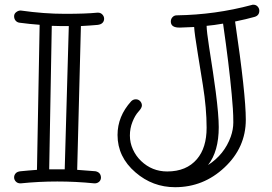

<svg xmlns="http://www.w3.org/2000/svg" viewBox="-20 -761 1140 804"><path d="M268.1 -651.9Q268.1 -651.9 232.4 -651.9Q215.3 -651.9 196.8 -652.8L186 -51.8H251ZM67.9 -716.8Q164.6 -703.1 252 -703.1Q339.4 -703.1 388.2 -708H390.1Q401.4 -708 408.7 -700.2Q416 -692.4 416 -682.4Q416 -672.4 409.2 -665.3Q402.3 -658.2 388.2 -656.7Q362.8 -654.3 318.8 -651.9L303.2 -49.8Q331.1 -47.9 379.9 -43.9Q402.8 -39.1 402.8 -16.1Q401.9 -5.4 394.3 0.7Q386.7 6.8 377 6.8H375Q219.2 -8.8 66.9 6.8H64.9Q53.7 6.8 46.4 -0.7Q39.1 -8.3 39.1 -18.1Q39.1 -27.8 45.7 -35.2Q52.2 -42.5 66.2 -43.9Q80.1 -45.4 98.4 -46.9Q116.7 -48.3 134.8 -49.8L146 -657.2Q104 -660.2 61 -666Q51.3 -667.5 45.2 -674.8Q39.1 -682.1 39.1 -692.9Q39.1 -703.6 47.9 -710.2Q56.6 -716.8 64.9 -716.8ZM914.1 -662.1Q874.5 -655.3 845.2 -652.8Q845.7 -627.9 855.5 -564.9Q865.2 -502 871.6 -460.4Q877.9 -418.9 883.3 -377.4Q896 -279.3 896 -228.5Q896 -127 851.1 -69.8Q919.4 -113.8 946.3 -188.5Q957 -218.8 957 -248.5Q957 -278.3 955.1 -306.4Q953.1 -334.5 950.2 -366.7Q939 -489.3 914.1 -662.1ZM793 -647.9Q756.8 -646 733.9 -645.5Q695.3 -644.5 695.3 -670.9Q695.3 -681.6 702.4 -689.2Q709.5 -696.8 720.2 -696.8Q881.8 -699.2 1034.2 -740.2Q1035.6 -741.2 1037.6 -741.2H1041Q1052.2 -741.2 1059.1 -733.4Q1065.9 -725.6 1065.9 -716.3Q1065.9 -696.3 1046.4 -690.4Q1012.2 -680.7 964.4 -670.9Q1009.3 -366.7 1009.3 -259.8Q1009.3 -143.1 919.9 -59.6Q832 22.9 713.4 22.9Q619.1 22.9 547.4 -39.1Q472.2 -103.5 472.2 -195.8Q472.2 -273.9 529.3 -336.9Q537.6 -345.2 548.6 -345.2Q559.6 -345.2 566.9 -337.4Q574.2 -329.6 574.2 -319.3Q574.2 -309.1 559.8 -293.5Q545.4 -277.8 534.7 -250.7Q523.9 -223.6 523.9 -193.4Q523.9 -163.1 536.6 -135.3Q549.3 -107.4 570.8 -86.9Q616.7 -43 680.2 -43Q760.7 -43 804.7 -94.7Q845.2 -142.1 845.2 -226.1Q845.2 -307.1 829.6 -404.3Q814 -501.5 808.1 -537.6Q794.4 -621.1 793 -647.9Z"/></svg>

Font: Ribeye Marrow
Style: Regular
Weight: 400
Designer: Astigmatic (AOETI)
Foundry: Astigmatic (AOETI)
Version: Version 1.000